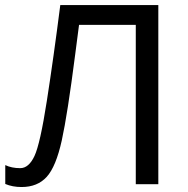

<svg xmlns="http://www.w3.org/2000/svg" viewBox="-20 -734 748 765"><path d="M610.8 0H521V-634.8H294.9L279.8 -518.6Q249 -278.3 226.1 -174.3Q203.1 -70.3 166.3 -29.5Q129.4 11.2 65.9 11.2Q29.8 11.2 1 -1V-76.2Q26.4 -64 60.5 -64Q94.7 -64 117.4 -112.5Q140.1 -161.1 166.7 -332.5Q193.4 -503.9 220.2 -713.9H610.8Z"/></svg>

Font: NotoSans
Style: Regular
Weight: 400
Designer: Monotype Design team
Foundry: Monotype Imaging Inc.
Version: Version 1.04